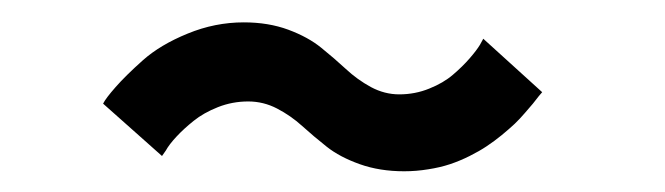

<svg xmlns="http://www.w3.org/2000/svg" viewBox="-20 -500 610 176"><path d="M350.5 -343Q328 -343 309.8 -349.5Q291.5 -356 279.5 -365.5Q267.5 -375 257 -384.5Q246.5 -394 234 -400.5Q221.5 -407 207.5 -407Q193 -407 179.8 -401.8Q166.5 -396.5 157.5 -389.2Q148.5 -382 141.8 -374.8Q135 -367.5 132 -362L128.5 -357L74.5 -405Q77 -410 86 -420.2Q95 -430.5 111 -444.8Q127 -459 152 -469.2Q177 -479.5 203.5 -479.5Q226 -479.5 244.2 -472.8Q262.5 -466 274.5 -456.2Q286.5 -446.5 297 -436.8Q307.5 -427 320 -420.2Q332.5 -413.5 346 -413.5Q360.5 -413.5 373.5 -418.8Q386.5 -424 395.2 -431.5Q404 -439 410.5 -446.5Q417 -454 420 -459L423 -464.5L477 -415.5L474 -412Q471 -408 468.5 -405Q466 -402 461.2 -396.5Q456.5 -391 451.8 -386.5Q447 -382 440 -376.2Q433 -370.5 426.2 -366Q419.5 -361.5 410.5 -357Q401.5 -352.5 392.5 -349.5Q383.5 -346.5 372.5 -344.8Q361.5 -343 350.5 -343Z"/></svg>

Font: League Mono Narrow Medium
Style: Regular
Weight: 500
Width: 3
Designer: Tyler Finck
Foundry: The League of Moveable Type / Tyler Finck
Version: Version 2.210